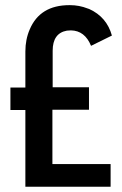

<svg xmlns="http://www.w3.org/2000/svg" viewBox="-20 -708 464 728"><path d="M19.5 -291H76.2V0H399.4V-85.9H178.7V-292H317.4V-377H179.7V-515.6Q179.7 -582 233.4 -591.8Q241.2 -592.8 249 -592.8Q301.8 -591.8 325.2 -534.2L404.3 -573.2Q384.8 -643.6 318.4 -673.8Q314.5 -674.8 312.5 -675.8Q280.3 -688.5 245.1 -688.5H243.2Q131.8 -688.5 92.8 -596.7Q76.2 -558.6 76.2 -512.7V-376H19.5Z"/></svg>

Font: Post No Bills Colombo
Style: Bold
Weight: 700
Designer: Kosala Senevirathne, Siva Puranthara, Lasantha Premarathna, Tharique Azeez
Foundry: Mooniak
Version: Version 1.220 ; ttfautohint (v1.6)